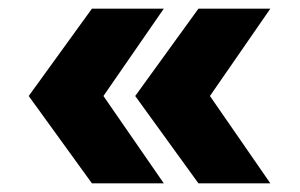

<svg xmlns="http://www.w3.org/2000/svg" viewBox="-20 -520 694 444"><path d="M438.9 -500H605.2L465.5 -298H292.7ZM292.7 -298H465.5L605.2 -96H438.9ZM192.6 -500H358.8L219.2 -298H46.4ZM46.4 -298H219.2L358.8 -96H192.6Z"/></svg>

Font: Oak Sans Light
Style: Regular
Weight: 400
Designer: Erik Kennedy, Walven
Foundry: Erik Kennedy, Walven
Version: Version 1.100;Glyphs 3.1.2 (3151)